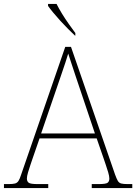

<svg xmlns="http://www.w3.org/2000/svg" viewBox="-24 -951 689 971"><path d="M-4 0V-20H18Q41 -20 52 -23Q63 -26 69.5 -36Q76 -46 83 -68L306 -714H335L558 -68Q566 -46 572 -36Q578 -26 589 -23Q600 -20 623 -20H645V0H440V-20H474Q512 -20 520.5 -27Q529 -34 529 -48Q529 -60 523 -80Q517 -100 510.5 -119Q504 -138 501 -147L465 -251H176L140 -147Q137 -138 130.5 -119Q124 -100 118 -80Q112 -60 112 -48Q112 -34 121 -27Q130 -20 167 -20H220V0ZM184 -276H456L379 -505Q370 -532 359 -564.5Q348 -597 338 -628Q328 -659 321 -680Q317 -665 306.5 -634Q296 -603 285 -570.5Q274 -538 266 -515ZM355 -771Q340 -785 320.5 -804.5Q301 -824 281 -846Q261 -868 244.5 -888Q228 -908 219 -921V-931H262Q273 -909 289.5 -882Q306 -855 324.5 -829Q343 -803 357 -784V-771Z"/></svg>

Font: Noto Serif Thai Thin
Style: Regular
Weight: 250
Version: Version 2.001